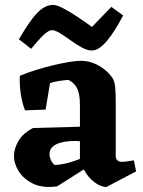

<svg xmlns="http://www.w3.org/2000/svg" viewBox="-20 -747 584 783"><path d="M413 16Q396 15 377 4Q358 -7 341.5 -26.5Q325 -46 316 -69L306 -78V-319Q306 -366 293.5 -388.5Q281 -411 259 -421Q240 -420 219 -416.5Q198 -413 184 -408L166 -300L82 -297Q70 -328 64.5 -365.5Q59 -403 61 -438Q90 -450 125 -461Q160 -472 195 -480.5Q230 -489 260.5 -494Q291 -499 310 -499Q336 -499 360 -490Q384 -481 405 -464.5Q426 -448 440 -427Q447 -415 449.5 -393.5Q452 -372 452 -324V-110Q452 -100 458.5 -93.5Q465 -87 477 -87Q488 -87 500 -89Q512 -91 526 -93L535 -48ZM213 13Q155 21 116 2.5Q77 -16 57 -47.5Q37 -79 37 -111Q37 -141 55.5 -172.5Q74 -204 115 -225L336 -231L334 -171H310Q288 -173 265.5 -171.5Q243 -170 224.5 -164.5Q206 -159 194 -148Q182 -137 182 -118Q182 -107 187.5 -94.5Q193 -82 203 -74Q225 -75 248.5 -80.5Q272 -86 293 -94Q314 -102 327 -107L336 -65ZM354 -541Q336 -541 313.5 -553.5Q291 -566 268 -582.5Q245 -599 225 -611.5Q205 -624 192 -624Q179 -624 159 -605.5Q139 -587 107 -548L57 -587Q87 -638 110 -668.5Q133 -699 153.5 -713Q174 -727 197 -727Q211 -727 238 -713Q265 -699 296.5 -678Q328 -657 355 -637L434 -719L482 -684Q448 -618 415.5 -579.5Q383 -541 354 -541Z"/></svg>

Font: Eczar SemiBold
Style: Regular
Weight: 600
Designer: Vaibhav Singh
Foundry: Rosetta Type Foundry
Version: Version 2.000